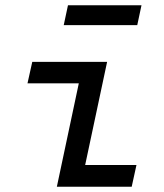

<svg xmlns="http://www.w3.org/2000/svg" viewBox="-20 -706 620 726"><path d="M195 0 278 -391H84L102 -472H385L302 -82H496L478 0ZM221 -611 237 -686H515L499 -611Z"/></svg>

Font: Sometype Mono Medium
Style: Italic
Weight: 500
Italic angle: -12°
Monospace: yes
Designer: Ryoichi Tsunekawa
Foundry: Dharma Type
Version: Version 1.000; ttfautohint (v1.8.3)